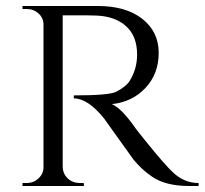

<svg xmlns="http://www.w3.org/2000/svg" viewBox="-20 -620 682 640"><path d="M242 -569H189V-64Q190 -33 217 -17Q230 -10 246 -10H259L260 0H55V-10H69Q92 -10 108.5 -25.5Q125 -41 125 -63V-538Q125 -560 108.5 -575Q92 -590 69 -590H55V-600H306Q400 -600 454.5 -557Q509 -514 509 -444Q509 -374 465 -327Q421 -280 353 -273Q385 -259 430 -195Q429 -195 464.5 -151Q500 -107 521.5 -82.5Q543 -58 557 -45Q594 -10 642 -10V0H611Q532 0 487 -31Q453 -54 425 -88Q419 -96 374.5 -158.5Q330 -221 327 -225Q273 -292 226 -292V-302Q343 -302 367 -314Q400 -331 412 -350Q437 -390 437 -438Q437 -499 401 -532Q365 -565 304 -568Q277 -569 242 -569Z"/></svg>

Font: Cinzel
Style: Regular
Weight: 400
Designer: Natanael Gama
Version: Version 1.001;PS 001.001;hotconv 1.0.56;makeotf.lib2.0.21325